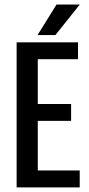

<svg xmlns="http://www.w3.org/2000/svg" viewBox="-20 -809 383 829"><path d="M51.8 -626.2H143.1V0H51.8ZM287 -359.9V-287.1H102.4V-359.9ZM316.8 -626.2V-553.3H99.6V-626.2ZM324.2 -72.9V0H99.6V-72.9ZM142.1 -657.6 224.1 -789.5H324.6L219.2 -657.6Z"/></svg>

Font: Teko Variable Light
Style: Regular
Weight: 300
Designer: Manushi Parikh, Jonny Pinhorn
Foundry: Indian Type Foundry
Version: Version 3.000